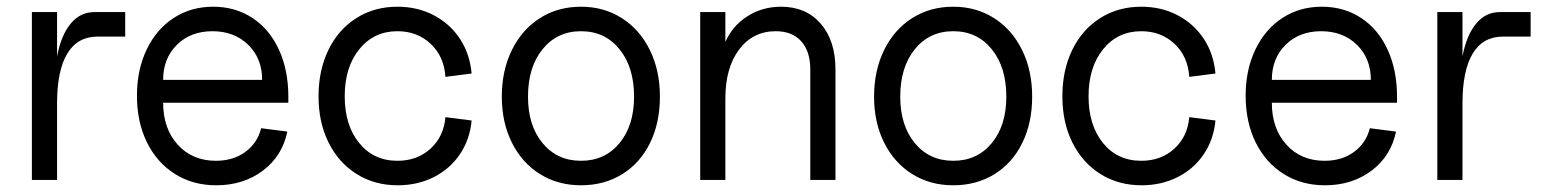

<svg xmlns="http://www.w3.org/2000/svg" viewBox="-20 -536 4600 572"><path d="M150 -500V-368Q162 -431 190.5 -465.5Q219 -500 261 -500H353V-427H271Q211 -427 180.5 -376.5Q150 -326 150 -228V0H75V-500Z M388 -251Q388 -328 417 -388.5Q446 -449 497.5 -482.5Q549 -516 615 -516Q681 -516 732 -482.5Q783 -449 811 -388Q839 -327 839 -248V-230H466Q466 -153 509.5 -105Q553 -57 623 -57Q675 -57 711 -83.5Q747 -110 758 -154L836 -144Q821 -71 763 -27.5Q705 16 624 16Q555 16 501.5 -17.5Q448 -51 418 -111.5Q388 -172 388 -251ZM613 -443Q548 -443 507 -402.5Q466 -362 466 -298H761Q761 -362 719.5 -402.5Q678 -443 613 -443Z M929 -249Q929 -327 958.5 -387.5Q988 -448 1041.5 -482Q1095 -516 1164 -516Q1224 -516 1272.5 -490.5Q1321 -465 1350.5 -420Q1380 -375 1385 -317L1307 -307Q1303 -368 1263 -405.5Q1223 -443 1164 -443Q1094 -443 1050.5 -389.5Q1007 -336 1007 -249Q1007 -163 1050 -110Q1093 -57 1164 -57Q1223 -57 1262.5 -93Q1302 -129 1307 -187L1385 -177Q1380 -121 1350.5 -77Q1321 -33 1272.5 -8.5Q1224 16 1165 16Q1096 16 1042.5 -17.5Q989 -51 959 -111Q929 -171 929 -249Z M1475 -248Q1475 -326 1505 -387Q1535 -448 1588.5 -482Q1642 -516 1711 -516Q1779 -516 1832.5 -482Q1886 -448 1916 -387Q1946 -326 1946 -248Q1946 -170 1916.5 -110Q1887 -50 1833.5 -17Q1780 16 1711 16Q1642 16 1588.5 -17.5Q1535 -51 1505 -111Q1475 -171 1475 -248ZM1711 -57Q1782 -57 1825.5 -109.5Q1869 -162 1869 -248Q1869 -336 1825.5 -389.5Q1782 -443 1711 -443Q1640 -443 1596.5 -389.5Q1553 -336 1553 -248Q1553 -162 1596.5 -109.5Q1640 -57 1711 -57Z M2291 -443Q2223 -443 2182 -388.5Q2141 -334 2141 -243V0H2066V-500H2141V-411Q2162 -459 2206.5 -487.5Q2251 -516 2307 -516Q2381 -516 2425 -465.5Q2469 -415 2469 -329V0H2394V-329Q2394 -383 2367 -413Q2340 -443 2291 -443Z M2584 -248Q2584 -326 2614 -387Q2644 -448 2697.5 -482Q2751 -516 2820 -516Q2888 -516 2941.5 -482Q2995 -448 3025 -387Q3055 -326 3055 -248Q3055 -170 3025.5 -110Q2996 -50 2942.5 -17Q2889 16 2820 16Q2751 16 2697.5 -17.5Q2644 -51 2614 -111Q2584 -171 2584 -248ZM2820 -57Q2891 -57 2934.5 -109.5Q2978 -162 2978 -248Q2978 -336 2934.5 -389.5Q2891 -443 2820 -443Q2749 -443 2705.5 -389.5Q2662 -336 2662 -248Q2662 -162 2705.5 -109.5Q2749 -57 2820 -57Z M3145 -249Q3145 -327 3174.5 -387.5Q3204 -448 3257.5 -482Q3311 -516 3380 -516Q3440 -516 3488.5 -490.5Q3537 -465 3566.5 -420Q3596 -375 3601 -317L3523 -307Q3519 -368 3479 -405.5Q3439 -443 3380 -443Q3310 -443 3266.5 -389.5Q3223 -336 3223 -249Q3223 -163 3266 -110Q3309 -57 3380 -57Q3439 -57 3478.5 -93Q3518 -129 3523 -187L3601 -177Q3596 -121 3566.5 -77Q3537 -33 3488.5 -8.5Q3440 16 3381 16Q3312 16 3258.5 -17.5Q3205 -51 3175 -111Q3145 -171 3145 -249Z M3691 -251Q3691 -328 3720 -388.5Q3749 -449 3800.5 -482.5Q3852 -516 3918 -516Q3984 -516 4035 -482.5Q4086 -449 4114 -388Q4142 -327 4142 -248V-230H3769Q3769 -153 3812.5 -105Q3856 -57 3926 -57Q3978 -57 4014 -83.5Q4050 -110 4061 -154L4139 -144Q4124 -71 4066 -27.5Q4008 16 3927 16Q3858 16 3804.5 -17.5Q3751 -51 3721 -111.5Q3691 -172 3691 -251ZM3916 -443Q3851 -443 3810 -402.5Q3769 -362 3769 -298H4064Q4064 -362 4022.5 -402.5Q3981 -443 3916 -443Z M4337 -500V-368Q4349 -431 4377.5 -465.5Q4406 -500 4448 -500H4540V-427H4458Q4398 -427 4367.5 -376.5Q4337 -326 4337 -228V0H4262V-500Z"/></svg>

Font: MedMera Sans
Style: Regular
Weight: 400
Designer: Kasper Nordkvist
Foundry: UNCUT.wtf
Version: Version 1.300